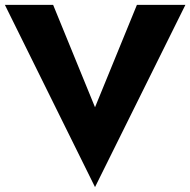

<svg xmlns="http://www.w3.org/2000/svg" viewBox="-21 -720 777 784"><path d="M367 -282 538 -700H736L367 44L-1 -700H196Z"/></svg>

Font: Jost*
Style: Bold
Weight: 700
Version: Version 3.7